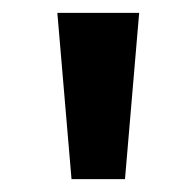

<svg xmlns="http://www.w3.org/2000/svg" viewBox="-20 -871 304 298"><path d="M91 -593H174L196 -851H69Z"/></svg>

Font: Noto Sans Tamil UI SemiBold
Style: Regular
Weight: 600
Designer: Jelle Bosma - Monotype Design Team
Foundry: Monotype Imaging Inc.
Version: Version 2.004